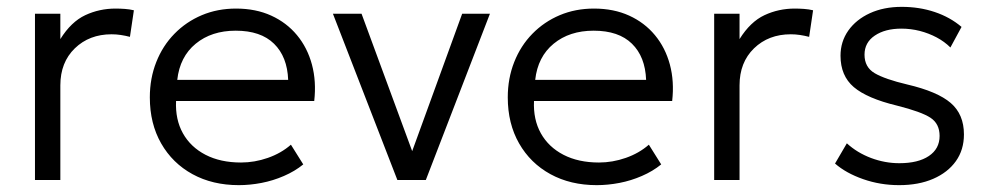

<svg xmlns="http://www.w3.org/2000/svg" viewBox="-20 -525 2886 560"><path d="M82 0V-485H156V-411Q187.5 -461.5 228.8 -480.8Q270 -500 317 -500Q330.5 -500 344.2 -499Q358 -498 370.5 -495L359 -417.5Q345.5 -421 332.2 -423Q319 -425 305.5 -425Q240.5 -425 198.2 -384Q156 -343 156 -276V0Z M676.5 15Q600 15 541.5 -17Q483 -49 450 -106.8Q417 -164.5 417 -241Q417 -296.5 435.8 -344Q454.5 -391.5 488.8 -426.5Q523 -461.5 568.8 -480.8Q614.5 -500 668.5 -500Q726 -500 771 -479.5Q816 -459 846.2 -422.5Q876.5 -386 889.8 -336.8Q903 -287.5 896.5 -230.5H493.5Q491 -176.5 513.5 -136.2Q536 -96 579.5 -73.5Q623 -51 683 -51Q722.5 -51 761.2 -64.5Q800 -78 828.5 -103L864.5 -45.5Q840 -25.5 808.2 -11.8Q776.5 2 742.8 8.5Q709 15 676.5 15ZM497 -292H820.5Q818 -359.5 779.2 -397.5Q740.5 -435.5 667.5 -435.5Q597 -435.5 550.8 -397.5Q504.5 -359.5 497 -292Z M1139 0 951 -485H1034.5L1190 -63H1174.5L1328 -485H1409L1222 0Z M1720.5 15Q1644 15 1585.5 -17Q1527 -49 1494 -106.8Q1461 -164.5 1461 -241Q1461 -296.5 1479.8 -344Q1498.5 -391.5 1532.8 -426.5Q1567 -461.5 1612.8 -480.8Q1658.5 -500 1712.5 -500Q1770 -500 1815 -479.5Q1860 -459 1890.2 -422.5Q1920.5 -386 1933.8 -336.8Q1947 -287.5 1940.5 -230.5H1537.5Q1535 -176.5 1557.5 -136.2Q1580 -96 1623.5 -73.5Q1667 -51 1727 -51Q1766.5 -51 1805.2 -64.5Q1844 -78 1872.5 -103L1908.5 -45.5Q1884 -25.5 1852.2 -11.8Q1820.5 2 1786.8 8.5Q1753 15 1720.5 15ZM1541 -292H1864.5Q1862 -359.5 1823.2 -397.5Q1784.5 -435.5 1711.5 -435.5Q1641 -435.5 1594.8 -397.5Q1548.5 -359.5 1541 -292Z M2063 0V-485H2137V-411Q2168.5 -461.5 2209.8 -480.8Q2251 -500 2298 -500Q2311.5 -500 2325.2 -499Q2339 -498 2351.5 -495L2340 -417.5Q2326.5 -421 2313.2 -423Q2300 -425 2286.5 -425Q2221.5 -425 2179.2 -384Q2137 -343 2137 -276V0Z M2602.5 15Q2547.5 15 2497.5 -2.5Q2447.5 -20 2415.5 -48L2450 -107Q2480 -79.5 2520.5 -64.2Q2561 -49 2603 -49Q2658 -49 2689.2 -70Q2720.5 -91 2720.5 -128.5Q2720.5 -164 2694 -181.5Q2667.5 -199 2596 -217Q2509 -238 2470.2 -271Q2431.5 -304 2431.5 -362.5Q2431.5 -403.5 2454.2 -435.8Q2477 -468 2517.2 -486.5Q2557.5 -505 2610 -505Q2661.5 -505 2706.2 -490Q2751 -475 2784.5 -446.5L2752 -386.5Q2735 -403.5 2712 -415.8Q2689 -428 2662.8 -434.8Q2636.5 -441.5 2609 -441.5Q2561.5 -441.5 2531.5 -421.2Q2501.5 -401 2501.5 -365.5Q2501.5 -329 2531.2 -311.5Q2561 -294 2626.5 -278.5Q2714 -258 2752.8 -224.8Q2791.5 -191.5 2791.5 -133Q2791.5 -88 2768 -55Q2744.5 -22 2702 -3.5Q2659.5 15 2602.5 15Z"/></svg>

Font: Geologica Thin Roman ExtraLight
Style: Regular
Weight: 250
Version: Version 1.010;gftools[0.9.28]